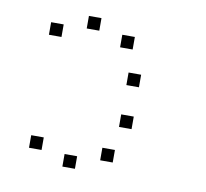

<svg xmlns="http://www.w3.org/2000/svg" viewBox="-70 -710 807 753"><g transform="rotate(10 333.5 -333.0)"><path d="M416.7 -133.3V-83.3H366.7V-133.3ZM275 -83.3V-33.3H225V-83.3ZM133.3 -133.3V-83.3H83.3V-133.3ZM466.7 -275V-225H416.7V-275ZM466.7 -441.7V-391.7H416.7V-441.7ZM416.7 -583.3V-533.3H366.7V-583.3ZM275 -633.3V-583.3H225V-633.3ZM133.3 -583.3V-533.3H83.3V-583.3Z"/></g></svg>

Font: 0xA000-Boxes
Style: Boxes
Weight: 400
Version: Version 0.1